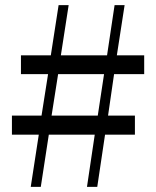

<svg xmlns="http://www.w3.org/2000/svg" viewBox="-20 -727 606 747"><path d="M26.4 -203.1V-277.3H141.6L167 -438.5H61.5V-511.7H177.7L208 -707H247.1L216.8 -511.7H396.5L425.8 -707H464.8L434.6 -511.7H541V-438.5H423.8L400.4 -277.3H504.9V-203.1H388.7L358.4 0H318.4L348.6 -203.1H169.9L138.7 0H99.6L130.9 -203.1ZM180.7 -277.3H360.4L384.8 -438.5H206.1Z"/></svg>

Font: GenEi Koburi Mincho v6
Style: Regular
Weight: 400
Designer: o_tamon (Modified)
Foundry: o_tamon / Adobe Systems Incorporated
Version: Version 6.1